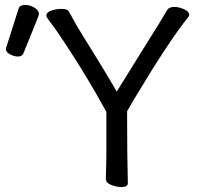

<svg xmlns="http://www.w3.org/2000/svg" viewBox="-20 -743 799 778"><path d="M53 -514Q37 -514 20.5 -523Q4 -532 4 -543Q4 -551 6 -553L55 -707Q59 -723 82 -723Q101 -723 119.5 -712Q138 -701 138 -685Q138 -681 75 -527Q70 -514 53 -514ZM473 15Q453 15 431 6.5Q409 -2 409 -19L411 -108V-290Q316 -463 206 -623Q185 -652 176.5 -663Q168 -674 168 -679Q168 -694 189 -700.5Q210 -707 230 -707Q252 -707 258 -698Q266 -685 275 -667.5Q284 -650 308.5 -610Q333 -570 375.5 -501.5Q418 -433 453 -372Q537 -508 590.5 -593Q644 -678 657 -702Q665 -715 686 -715Q705 -715 726 -705.5Q747 -696 747 -682L744 -675Q669 -584 524 -342L495 -292Q495 -107 498 -1Q498 15 473 15Z"/></svg>

Font: LXGW WenKai Lite Medium
Style: Regular
Weight: 500
Designer: LXGW / Fontworks Inc.
Foundry: LXGW / Fontworks Inc.
Version: Version 1.511; March 25, 2025